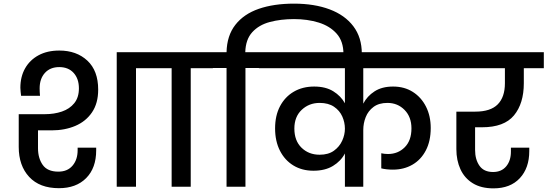

<svg xmlns="http://www.w3.org/2000/svg" viewBox="-20 -1027 3011 1056"><path d="M304 8Q198 8 140.5 -54Q83 -116 83 -219V-399H227Q278 -399 320.5 -413.5Q363 -428 388.5 -459.5Q414 -491 414 -541Q414 -594 385 -626Q356 -658 306 -658Q256 -658 227 -626Q198 -594 198 -541Q198 -531 198.5 -521Q199 -511 200 -500H96Q95 -511 93.5 -522Q92 -533 92 -544Q92 -605 118 -651Q144 -697 192 -723Q240 -749 306 -749Q401 -749 460.5 -693.5Q520 -638 520 -534Q520 -459 486 -409Q452 -359 394 -334.5Q336 -310 264 -310H189V-212Q189 -157 215 -120Q241 -83 301 -83Q351 -83 379 -116Q407 -149 407 -201V-215H509V-200Q509 -103 454 -47.5Q399 8 304 8ZM622 0V-740H850V-652H728V0Z M924 0V-652H802V-740H1151V-652H1029V0Z M1330 0H1226V-653H1103V-740H1226Q1228 -831 1274.5 -890.5Q1321 -950 1403.5 -978.5Q1486 -1007 1597 -1007Q1709 -1007 1793 -975.5Q1877 -944 1923.5 -882.5Q1970 -821 1970 -732V-715H1869V-730Q1869 -800 1831.5 -842Q1794 -884 1732.5 -903Q1671 -922 1597 -922Q1524 -922 1464 -906Q1404 -890 1367.5 -850Q1331 -810 1329 -740H1452V-653H1330Z M1704 -88Q1641 -88 1593.5 -117Q1546 -146 1519.5 -198.5Q1493 -251 1493 -321Q1493 -391 1520 -442.5Q1547 -494 1595.5 -522.5Q1644 -551 1708 -551Q1771 -551 1813 -525Q1855 -499 1877 -459V-652H1404V-740H2437V-652H1978V-457Q1999 -498 2040 -524.5Q2081 -551 2142 -551Q2204 -551 2250.5 -521.5Q2297 -492 2323 -440.5Q2349 -389 2349 -323Q2349 -251 2322 -199.5Q2295 -148 2248 -121Q2201 -94 2141 -94Q2105 -94 2077 -101V-184Q2085 -182 2095 -181Q2105 -180 2114 -180Q2169 -180 2206 -217Q2243 -254 2243 -321Q2243 -384 2205 -422.5Q2167 -461 2111 -461Q2064 -461 2034.5 -439Q2005 -417 1991.5 -383Q1978 -349 1978 -312V0H1877V-183Q1855 -141 1811.5 -114.5Q1768 -88 1704 -88ZM1738 -176Q1786 -176 1816.5 -198Q1847 -220 1862 -253Q1877 -286 1877 -319Q1877 -354 1862.5 -386.5Q1848 -419 1817 -440Q1786 -461 1738 -461Q1680 -461 1639.5 -423Q1599 -385 1599 -320Q1599 -253 1638.5 -214.5Q1678 -176 1738 -176Z M2694 9Q2626 9 2580.5 -19Q2535 -47 2512.5 -96Q2490 -145 2490 -207V-413H2594Q2678 -413 2717.5 -453Q2757 -493 2757 -569V-652H2389V-740H2971V-652H2861V-569Q2861 -458 2807 -392.5Q2753 -327 2631 -327H2593V-202Q2593 -150 2617 -115.5Q2641 -81 2692 -81Q2738 -81 2764 -112Q2790 -143 2790 -193V-215H2891V-196Q2891 -103 2839 -47Q2787 9 2694 9Z"/></svg>

Font: Poppins Medium
Style: Regular
Weight: 500
Designer: Ninad Kale (Devanagari), Jonny Pinhorn (Latin)
Version: Version 5.002